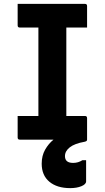

<svg xmlns="http://www.w3.org/2000/svg" viewBox="-20 -720 540 990"><path d="M71 -700H418Q429 -700 429 -689V-578H322V-122H418Q429 -122 429 -111V0Q429 3 427 6Q425 9 416 11Q365 20 340 39.5Q315 59 315 85Q315 120 357 120Q383 120 405 106H424V215Q424 230 400 240Q376 250 342 250Q274 250 234.5 217Q195 184 195 124Q195 83 212.5 52Q230 21 256 0H82Q71 0 71 -11V-122H178V-578H82Q71 -578 71 -589Z"/></svg>

Font: Recursive Sn Lnr St
Style: Bold
Weight: 700
Version: Version 1.079;hotconv 1.0.112;makeotfexe 2.5.65598; ttfautoh